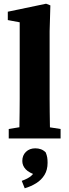

<svg xmlns="http://www.w3.org/2000/svg" viewBox="-20 -745 371 1033"><path d="M27 0V-51L125 -67H202L306 -51V0ZM84 0Q84 -35 84.5 -70.5Q85 -106 85.5 -141.5Q86 -177 86 -212V-625L22 -637V-682L228 -725L251 -716L247 -577V-212Q247 -177 247.5 -141.5Q248 -106 248.5 -70.5Q249 -35 250 0ZM236 131Q236 169 219.5 196Q203 223 175 240.5Q147 258 113 268L97 228Q131 216 148 201Q165 186 177 159L180 199Q136 185 118 165.5Q100 146 100 121Q100 91 119.5 72Q139 53 170 53Q186 53 200 58Q214 63 226 75Q232 90 234 102Q236 114 236 131Z"/></svg>

Font: Source Serif 4 18pt
Style: Bold
Weight: 700
Designer: Frank Grießhammer
Foundry: Adobe Systems Incorporated
Version: Version 4.004;hotconv 1.0.116;makeotfexe 2.5.65601